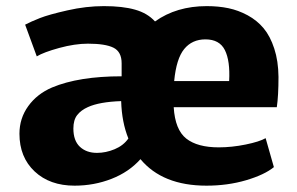

<svg xmlns="http://www.w3.org/2000/svg" viewBox="-20 -584 947 612"><path d="M97.2 -404.3 60.1 -505.4Q78.6 -515.1 107.2 -526.4Q135.7 -537.6 195.1 -551Q254.4 -564.5 311 -564.5Q371.1 -564.5 410.6 -553.2Q450.2 -542 474.1 -515.6Q542.5 -564.5 639.2 -564.5Q676.3 -564.5 708 -557.9Q739.7 -551.3 769.5 -535.2Q799.3 -519 820.3 -493.9Q841.3 -468.8 854.2 -429.2Q867.2 -389.6 867.7 -338.9Q867.7 -278.8 862.3 -242.2H533.7Q538.1 -170.4 573.7 -142.3Q609.4 -114.3 677.2 -114.3Q718.8 -114.3 762.9 -123.3Q807.1 -132.3 826.7 -143.6L853 -51.3Q823.2 -26.9 764.4 -9.5Q705.6 7.8 638.2 7.8Q498 7.8 427.7 -76.7Q391.1 -35.6 335.4 -13.9Q279.8 7.8 217.8 7.8Q138.7 7.8 90.3 -37.6Q42 -83 42 -157.7Q42 -207 70.1 -245.8Q98.1 -284.7 146 -305.2Q231 -340.8 367.7 -340.8V-382.3Q367.7 -418.9 341.8 -431.9Q315.9 -444.8 260.3 -444.8Q218.8 -444.8 168.9 -431.2Q119.1 -417.5 97.2 -404.3ZM634.8 -458.5Q592.3 -458.5 567.1 -427.7Q542 -397 535.2 -325.7H710.4Q713.9 -390.1 696.8 -424.3Q679.7 -458.5 634.8 -458.5ZM389.2 -142.6Q368.2 -194.3 366.2 -261.7Q296.9 -259.3 260.3 -242.7Q238.3 -232.9 226.1 -217.3Q213.9 -201.7 213.9 -174.3Q213.9 -135.7 234.6 -116.2Q255.4 -96.7 289.1 -96.7Q317.4 -96.7 345.5 -108.4Q373.5 -120.1 389.2 -142.6Z"/></svg>

Font: HaufeMerriweatherSans
Style: Bold
Weight: 700
Designer: Eben Sorkin
Foundry: Eben Sorkin
Version: Version 1.56